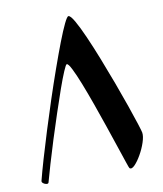

<svg xmlns="http://www.w3.org/2000/svg" viewBox="-78 -739 685 809"><g transform="rotate(-10 264.0 -334.5)"><path d="M37.1 -10.7Q46.4 -47.4 62 -100.8Q77.6 -154.3 97.2 -216.8Q116.7 -279.3 137.9 -343.8Q159.2 -408.2 180.2 -467.5Q201.2 -526.9 219.2 -573.7Q237.3 -620.6 250.5 -647.9Q263.7 -675.3 269.5 -675.3Q278.3 -675.3 294.2 -647.7Q310.1 -620.1 330.3 -574.2Q350.6 -528.3 372.3 -473.1Q394 -418 414.8 -361.8Q435.5 -305.7 452.4 -257.1Q469.2 -208.5 479.5 -176.5Q489.7 -144.5 490.7 -138.2Q493.2 -122.1 484.6 -96.2Q476.1 -70.3 461.9 -45.7Q447.8 -21 433.8 -6.8Q419.9 7.3 411.6 0Q410.2 -1 401.4 -27.3Q392.6 -53.7 378.2 -96.4Q363.8 -139.2 346.7 -189.7Q329.6 -240.2 311.5 -290.8Q293.5 -341.3 276.9 -383.5Q260.3 -425.8 247.3 -451.4Q234.4 -477.1 227.5 -477.1Q223.6 -477.1 212.2 -450.2Q200.7 -423.3 185.1 -379.2Q169.4 -335 151.9 -281.7Q134.3 -228.5 117.2 -174.6Q100.1 -120.6 86.7 -74.7Q73.2 -28.8 65.4 0Q64 5.9 56.4 5.1Q48.8 4.4 42.5 -0.5Q36.1 -5.4 37.1 -10.7Z"/></g></svg>

Font: Awami Nastaliq
Style: Regular
Weight: 400
Designer: Peter Martin, SIL International
Foundry: SIL International
Version: Version 3.100